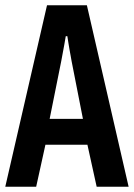

<svg xmlns="http://www.w3.org/2000/svg" viewBox="-20 -707 507 727"><path d="M0 0 158 -687H309L467 0H346L311 -159H152L117 0ZM168 -257H294L251 -476Q250 -482 248 -493Q246 -504 243.5 -517.5Q241 -531 239 -544.5Q237 -558 235 -570H229Q227 -556 223.5 -538Q220 -520 217 -503Q214 -486 212 -476Z"/></svg>

Font: Archivo ExtraCondensed SemiBold
Style: Regular
Weight: 600
Width: 2
Designer: Hector Gatti
Foundry: Omnibus-Type
Version: Version 2.001